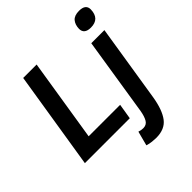

<svg xmlns="http://www.w3.org/2000/svg" viewBox="-259 -914 1294 1294"><g transform="rotate(-45 388.0 -267.0)"><path d="M15 0 127 -700H255L161 -110H461L443 0ZM713 -754Q776 -754 776 -705Q774 -617 690 -617Q627 -617 627 -668Q628 -707 648 -730.5Q668 -754 713 -754ZM742 -541 654 13Q637 116 597.5 168Q558 220 476 220Q461 220 437.5 217.5Q414 215 393 208L420 105Q432 109 442 110.5Q452 112 460 112Q491 112 506 87.5Q521 63 529 17L617 -541Z"/></g></svg>

Font: Georama SemiBold
Style: Italic
Weight: 600
Italic angle: -9°
Designer: Jean-Baptiste Levee
Foundry: Production Type
Version: Version 1.000